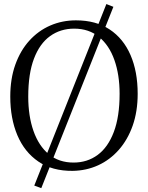

<svg xmlns="http://www.w3.org/2000/svg" viewBox="-20 -854 749 972"><path d="M518.5 -833.5 554 -819.5 189 98.5 153.5 85.5ZM347.5 11Q245 12 174.5 -36Q104 -84 68 -169.2Q32 -254.5 32 -365Q32 -455 57.5 -526.5Q83 -598 128.5 -648.2Q174 -698.5 234.5 -724.8Q295 -751 364.5 -751Q465.5 -751 535 -705Q604.5 -659 640.8 -575.2Q677 -491.5 677 -379Q677 -290 651.8 -218.2Q626.5 -146.5 581.5 -95.5Q536.5 -44.5 476.8 -17.2Q417 10 347.5 11ZM352.5 -31Q422 -31 474.5 -69.8Q527 -108.5 556.2 -186Q585.5 -263.5 585.5 -379Q585.5 -475.5 559.2 -550Q533 -624.5 481.5 -666.8Q430 -709 355.5 -709Q286 -709 233.5 -671.2Q181 -633.5 152 -557.2Q123 -481 123 -365Q123 -266.5 149.5 -191Q176 -115.5 227 -73.2Q278 -31 352.5 -31Z"/></svg>

Font: Merriweather 48pt Light
Style: Regular
Weight: 300
Version: Version 2.100